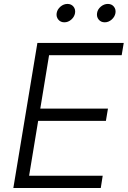

<svg xmlns="http://www.w3.org/2000/svg" viewBox="-20 -943 641 963"><path d="M46.9 0 167.5 -727.5H600.6L590.3 -666H226.1L182.1 -398.4H521.5L511.2 -336.9H171.4L126 -61.5H495.1L485.4 0ZM505.4 -831.1Q486.3 -831.1 475.1 -844.7Q463.9 -858.4 466.8 -877.4Q469.7 -896.5 485.8 -909.9Q502 -923.3 521 -923.3Q540 -923.3 551 -909.9Q562 -896.5 559.1 -877.4Q555.7 -858.4 540 -844.7Q524.4 -831.1 505.4 -831.1ZM302.7 -831.1Q283.7 -831.1 272.5 -844.7Q261.2 -858.4 264.2 -877.4Q267.6 -896.5 283.4 -909.9Q299.3 -923.3 318.4 -923.3Q337.4 -923.3 348.4 -909.9Q359.4 -896.5 356.4 -877.4Q353 -858.4 337.4 -844.7Q321.8 -831.1 302.7 -831.1Z"/></svg>

Font: Inter 18pt Light
Style: Italic
Weight: 300
Italic angle: -9.3988°
Designer: Rasmus Andersson
Foundry: rsms
Version: Version 4.001;git-66647c0bb